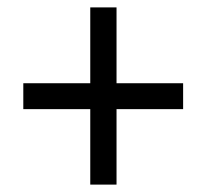

<svg xmlns="http://www.w3.org/2000/svg" viewBox="-20 -679 560 519"><path d="M224 -384H43V-454H224V-659H295V-454H475V-384H295V-180H224Z"/></svg>

Font: Noto Sans Telugu UI SemiCondensed
Style: Regular
Weight: 400
Width: 4
Designer: Jelle Bosma - Monotype Design Team
Foundry: Monotype Imaging Inc.
Version: Version 2.005; ttfautohint (v1.8.4.7-5d5b)